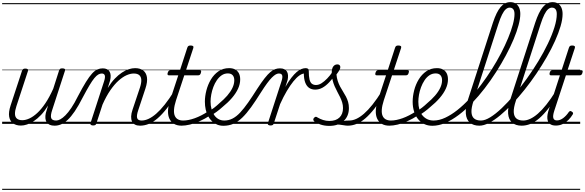

<svg xmlns="http://www.w3.org/2000/svg" viewBox="-20 -1154 5449 1789"><path d="M175 16Q131 16 102 -4.5Q73 -25 65.5 -66.5Q58 -108 79 -172L185 -494Q190 -506 196 -510.5Q202 -515 216 -515Q232 -515 238.5 -509Q245 -503 240 -491L133 -165Q119 -123 119.5 -93.5Q120 -64 137.5 -49Q155 -34 188 -34Q218 -34 253.5 -50Q289 -66 327 -101Q365 -136 402.5 -191.5Q440 -247 476 -327L530 -496Q534 -508 540 -512.5Q546 -517 560 -517Q577 -517 583.5 -511.5Q590 -506 585 -494L466 -128Q449 -77 457 -54Q465 -31 503 -31Q513 -31 517 -23.5Q521 -16 519.5 -7Q518 2 510 9.5Q502 17 488 17Q462 17 443.5 9Q425 1 415 -14.5Q405 -30 403 -52Q401 -74 407 -101L428 -171Q396 -118 362 -82.5Q328 -47 295 -25.5Q262 -4 231.5 6Q201 16 175 16ZM0 605H646V615H0ZM0 -20H646V0H0ZM0 -505H646V-500H0ZM0 -1125H646V-1115H0Z M490 17Q479 17 475.5 9.5Q472 2 474.5 -7Q477 -16 484.5 -23.5Q492 -31 504 -31Q521 -31 542.5 -42.5Q564 -54 589.5 -79.5Q615 -105 644.5 -148.5Q674 -192 706 -257Q749 -339 781 -390.5Q813 -442 838.5 -469.5Q864 -497 887.5 -507Q911 -517 937 -517Q947 -517 949.5 -509.5Q952 -502 949.5 -493Q947 -484 941 -476.5Q935 -469 928 -469Q912 -469 895.5 -459.5Q879 -450 859.5 -426.5Q840 -403 814 -359.5Q788 -316 752 -248Q712 -169 677 -117.5Q642 -66 610.5 -37Q579 -8 549.5 4.5Q520 17 490 17ZM646 605H746V615H646ZM646 -20H746V0H646ZM646 -505H746V-500H646ZM646 -1125H746V-1115H646Z M1285 17Q1257 17 1238 7Q1219 -3 1210 -22.5Q1201 -42 1202 -69.5Q1203 -97 1215 -132L1285 -341Q1298 -382 1296.5 -410.5Q1295 -439 1277.5 -454Q1260 -469 1226 -469Q1195 -469 1159 -453Q1123 -437 1084.5 -402.5Q1046 -368 1008 -313Q970 -258 935 -179L878 -4Q875 6 868.5 10.5Q862 15 847 15Q835 15 827.5 10Q820 5 823 -6L949 -394Q962 -433 956.5 -451Q951 -469 928 -469Q917 -469 912.5 -476.5Q908 -484 909.5 -493Q911 -502 918 -509.5Q925 -517 937 -517Q961 -517 977 -509Q993 -501 1001.5 -486Q1010 -471 1011 -450.5Q1012 -430 1006 -404L984 -334Q1016 -386 1049.5 -421Q1083 -456 1116.5 -478Q1150 -500 1181 -509.5Q1212 -519 1239 -519Q1285 -519 1313.5 -498Q1342 -477 1349 -435Q1356 -393 1335 -329L1268 -127Q1251 -77 1258 -54Q1265 -31 1300 -31Q1310 -31 1314 -23.5Q1318 -16 1316.5 -7Q1315 2 1307 9.5Q1299 17 1285 17ZM746 605H1442V615H746ZM746 -20H1442V0H746ZM746 -505H1442V-500H746ZM746 -1125H1442V-1115H746Z M1285 17Q1274 17 1269.5 9.5Q1265 2 1266.5 -7Q1268 -16 1276.5 -23.5Q1285 -31 1300 -31Q1330 -31 1364 -46.5Q1398 -62 1435.5 -94.5Q1473 -127 1515 -179.5Q1557 -232 1603 -306Q1611 -317 1619.5 -315.5Q1628 -314 1632.5 -305Q1637 -296 1631 -286Q1581 -203 1535.5 -145Q1490 -87 1448 -51Q1406 -15 1365.5 1Q1325 17 1285 17ZM1442 605V615ZM1442 -20V0ZM1442 -505V-500ZM1442 -1125V-1115Z M1673 17Q1630 17 1601.5 0Q1573 -17 1558.5 -48Q1544 -79 1545.5 -122Q1547 -165 1564 -218L1641 -452H1555Q1544 -452 1541.5 -458.5Q1539 -465 1543 -477Q1547 -489 1553 -494.5Q1559 -500 1569 -500H1657L1725 -709Q1729 -721 1735.5 -725.5Q1742 -730 1756 -730Q1773 -730 1779 -724Q1785 -718 1781 -706L1713 -500H1840Q1851 -500 1853.5 -494Q1856 -488 1852 -476Q1849 -463 1842.5 -457.5Q1836 -452 1826 -452H1697L1620 -219Q1604 -169 1601.5 -133Q1599 -97 1609 -74.5Q1619 -52 1639 -41.5Q1659 -31 1686 -31Q1696 -31 1700 -23.5Q1704 -16 1703 -7Q1702 2 1694.5 9.5Q1687 17 1673 17ZM1442 605H1830V615H1442ZM1442 -20H1830V0H1442ZM1442 -505H1830V-500H1442ZM1442 -1125H1830V-1115H1442Z M1671 17Q1659 17 1655 9.5Q1651 2 1654 -7Q1657 -16 1665.5 -23.5Q1674 -31 1687 -31Q1735 -31 1795 -52.5Q1855 -74 1921 -117Q1928 -122 1934.5 -119Q1941 -116 1945 -108Q1949 -100 1948 -92Q1947 -84 1939 -79Q1888 -46 1839.5 -24.5Q1791 -3 1748.5 7Q1706 17 1671 17ZM1829 605V615ZM1829 -20V0ZM1829 -505V-500ZM1829 -1125V-1115Z M1919 -113Q1948 -129 1974.5 -149.5Q2001 -170 2024 -192Q2066 -227 2097 -262.5Q2128 -298 2145.5 -334.5Q2163 -371 2163 -406Q2163 -436 2148 -453Q2133 -470 2103 -470Q2092 -470 2087.5 -477Q2083 -484 2084.5 -494Q2086 -504 2094 -511.5Q2102 -519 2115 -519Q2150 -519 2173 -505.5Q2196 -492 2207 -469Q2218 -446 2218 -414Q2218 -371 2198 -327.5Q2178 -284 2141 -241Q2104 -198 2052 -156Q2027 -133 1998 -112Q1969 -91 1939 -73ZM1830 605H2274V615H1830ZM1830 -20H2274V0H1830ZM1830 -505H2274V-500H1830ZM1830 -1125H2274V-1115H1830Z M2061 18Q2030 18 2003.5 7Q1977 -4 1955.5 -24Q1934 -44 1919 -72Q1904 -100 1896.5 -134Q1889 -168 1889 -207Q1889 -257 1903 -311.5Q1917 -366 1945 -413Q1973 -460 2015.5 -489.5Q2058 -519 2115 -519Q2125 -519 2129 -511.5Q2133 -504 2131 -494Q2129 -484 2121.5 -477Q2114 -470 2103 -470Q2071 -470 2045.5 -452.5Q2020 -435 2000.5 -406.5Q1981 -378 1968 -343.5Q1955 -309 1948.5 -273.5Q1942 -238 1942 -208Q1942 -170 1951 -137.5Q1960 -105 1976.5 -81Q1993 -57 2016.5 -44Q2040 -31 2070 -31Q2111 -31 2147 -49.5Q2183 -68 2218 -105.5Q2253 -143 2292 -198.5Q2331 -254 2377 -327Q2416 -387 2445.5 -424.5Q2475 -462 2498.5 -482Q2522 -502 2543.5 -509.5Q2565 -517 2587 -517Q2597 -517 2601.5 -509.5Q2606 -502 2604 -493Q2602 -484 2595 -476.5Q2588 -469 2577 -469Q2564 -469 2548.5 -460Q2533 -451 2513 -431Q2493 -411 2468 -377Q2443 -343 2412 -294Q2362 -214 2319.5 -155Q2277 -96 2237 -57.5Q2197 -19 2154.5 -0.5Q2112 18 2061 18ZM2274 605H2399V615H2274ZM2274 -20H2399V0H2274ZM2274 -505H2399V-500H2274ZM2274 -1125H2399V-1115H2274Z M2500 15Q2488 15 2480.5 10Q2473 5 2476 -6L2602 -394Q2615 -433 2609.5 -451Q2604 -469 2580 -469Q2571 -469 2566.5 -476.5Q2562 -484 2563.5 -493Q2565 -502 2572 -509.5Q2579 -517 2589 -517Q2613 -517 2628.5 -509.5Q2644 -502 2653 -488Q2662 -474 2663.5 -453.5Q2665 -433 2660 -409L2639 -344Q2668 -395 2694.5 -429Q2721 -463 2744.5 -483Q2768 -503 2789 -511Q2810 -519 2828 -519Q2839 -519 2844 -511.5Q2849 -504 2847 -494Q2845 -484 2837.5 -476.5Q2830 -469 2817 -469Q2796 -469 2769.5 -450.5Q2743 -432 2713.5 -395.5Q2684 -359 2652.5 -306Q2621 -253 2590 -184L2531 -4Q2528 6 2521.5 10.5Q2515 15 2500 15ZM2399 605H2828V615H2399ZM2399 -20H2828V0H2399ZM2399 -505H2828V-500H2399ZM2399 -1125H2828V-1115H2399Z M2917 -319Q2884 -319 2860.5 -335Q2837 -351 2824 -385Q2811 -419 2811 -473L2826 -519Q2842 -519 2849.5 -513.5Q2857 -508 2857 -492Q2857 -442 2864 -413.5Q2871 -385 2886.5 -373.5Q2902 -362 2924 -362Q2950 -362 2976 -378.5Q3002 -395 3028.5 -422.5Q3055 -450 3079 -485Q3085 -492 3091 -491.5Q3097 -491 3102 -485Q3107 -479 3108.5 -472Q3110 -465 3106 -458Q3076 -418 3046.5 -386.5Q3017 -355 2985 -337Q2953 -319 2917 -319ZM2828 605V615ZM2828 -20V0ZM2828 -505V-500ZM2828 -1125V-1115Z M3222 17Q3205 17 3186 13.5Q3167 10 3144 7.5Q3121 5 3091 7L3118 -16Q3147 -22 3168 -25.5Q3189 -29 3206 -30Q3223 -31 3236 -31Q3245 -31 3249 -23.5Q3253 -16 3251 -7Q3249 2 3241.5 9.5Q3234 17 3222 17ZM3048 19Q3004 19 2966.5 6.5Q2929 -6 2907 -24Q2899 -32 2899 -40.5Q2899 -49 2907 -57Q2916 -66 2923 -66Q2930 -66 2941 -58Q2963 -45 2990.5 -36Q3018 -27 3049 -27Q3110 -27 3143 -59Q3176 -91 3176 -147Q3176 -174 3168.5 -199Q3161 -224 3149 -248.5Q3137 -273 3123.5 -298Q3110 -323 3098 -350.5Q3086 -378 3078.5 -409Q3071 -440 3071 -476Q3071 -516 3085.5 -535Q3100 -554 3124 -554Q3138 -554 3144.5 -546.5Q3151 -539 3151 -529Q3151 -516 3142.5 -500.5Q3134 -485 3115 -460Q3118 -427 3127 -399.5Q3136 -372 3149 -347.5Q3162 -323 3176.5 -300.5Q3191 -278 3203.5 -254Q3216 -230 3223.5 -204Q3231 -178 3231 -147Q3231 -71 3181.5 -26Q3132 19 3048 19ZM2828 605H3378V615H2828ZM2828 -20H3378V0H2828ZM2828 -505H3378V-500H2828ZM2828 -1125H3378V-1115H2828Z M3221 17Q3210 17 3205.5 9.5Q3201 2 3202.5 -7Q3204 -16 3212.5 -23.5Q3221 -31 3236 -31Q3266 -31 3300 -46.5Q3334 -62 3371.5 -94.5Q3409 -127 3451 -179.5Q3493 -232 3539 -306Q3547 -317 3555.5 -315.5Q3564 -314 3568.5 -305Q3573 -296 3567 -286Q3517 -203 3471.5 -145Q3426 -87 3384 -51Q3342 -15 3301.5 1Q3261 17 3221 17ZM3378 605V615ZM3378 -20V0ZM3378 -505V-500ZM3378 -1125V-1115Z M3609 17Q3566 17 3537.5 0Q3509 -17 3494.5 -48Q3480 -79 3481.5 -122Q3483 -165 3500 -218L3577 -452H3491Q3480 -452 3477.5 -458.5Q3475 -465 3479 -477Q3483 -489 3489 -494.5Q3495 -500 3505 -500H3593L3661 -709Q3665 -721 3671.5 -725.5Q3678 -730 3692 -730Q3709 -730 3715 -724Q3721 -718 3717 -706L3649 -500H3776Q3787 -500 3789.5 -494Q3792 -488 3788 -476Q3785 -463 3778.5 -457.5Q3772 -452 3762 -452H3633L3556 -219Q3540 -169 3537.5 -133Q3535 -97 3545 -74.5Q3555 -52 3575 -41.5Q3595 -31 3622 -31Q3632 -31 3636 -23.5Q3640 -16 3639 -7Q3638 2 3630.5 9.5Q3623 17 3609 17ZM3378 605H3766V615H3378ZM3378 -20H3766V0H3378ZM3378 -505H3766V-500H3378ZM3378 -1125H3766V-1115H3378Z M3607 17Q3595 17 3591 9.5Q3587 2 3590 -7Q3593 -16 3601.5 -23.5Q3610 -31 3623 -31Q3671 -31 3731 -52.5Q3791 -74 3857 -117Q3864 -122 3870.5 -119Q3877 -116 3881 -108Q3885 -100 3884 -92Q3883 -84 3875 -79Q3824 -46 3775.5 -24.5Q3727 -3 3684.5 7Q3642 17 3607 17ZM3765 605V615ZM3765 -20V0ZM3765 -505V-500ZM3765 -1125V-1115Z M3855 -113Q3884 -129 3910.5 -149.5Q3937 -170 3960 -192Q4002 -227 4033 -262.5Q4064 -298 4081.5 -334.5Q4099 -371 4099 -406Q4099 -436 4084 -453Q4069 -470 4039 -470Q4028 -470 4023.5 -477Q4019 -484 4020.5 -494Q4022 -504 4030 -511.5Q4038 -519 4051 -519Q4086 -519 4109 -505.5Q4132 -492 4143 -469Q4154 -446 4154 -414Q4154 -371 4134 -327.5Q4114 -284 4077 -241Q4040 -198 3988 -156Q3963 -133 3934 -112Q3905 -91 3875 -73ZM3766 605H4210V615H3766ZM3766 -20H4210V0H3766ZM3766 -505H4210V-500H3766ZM3766 -1125H4210V-1115H3766Z M4008 18Q3967 18 3933.5 2Q3900 -14 3875.5 -44Q3851 -74 3838 -115.5Q3825 -157 3825 -206Q3825 -257 3839 -312Q3853 -367 3881.5 -414Q3910 -461 3952.5 -490Q3995 -519 4051 -519Q4060 -519 4063 -511.5Q4066 -504 4064 -494Q4062 -484 4055.5 -477Q4049 -470 4040 -470Q4007 -470 3981 -452.5Q3955 -435 3935.5 -405.5Q3916 -376 3903 -341Q3890 -306 3884 -271Q3878 -236 3878 -206Q3878 -167 3887.5 -134.5Q3897 -102 3916 -79Q3935 -56 3961 -43.5Q3987 -31 4020 -31Q4072 -31 4128 -57Q4184 -83 4241.5 -128.5Q4299 -174 4355 -234.5Q4411 -295 4463.5 -365Q4516 -435 4563 -509.5Q4610 -584 4648.5 -658Q4687 -732 4715 -800Q4743 -868 4758.5 -925Q4774 -982 4774 -1023Q4774 -1034 4782 -1039.5Q4790 -1045 4801 -1045Q4812 -1045 4820 -1039.5Q4828 -1034 4828 -1023Q4828 -981 4812 -920.5Q4796 -860 4766 -788.5Q4736 -717 4694.5 -639.5Q4653 -562 4603 -483.5Q4553 -405 4496.5 -331.5Q4440 -258 4379 -194.5Q4318 -131 4255 -83.5Q4192 -36 4130 -9Q4068 18 4008 18ZM4210 605V615ZM4210 -20V0ZM4210 -505V-500ZM4210 -1125V-1115Z M4446 17Q4391 17 4358 -11.5Q4325 -40 4320.5 -95Q4316 -150 4342 -230L4573 -943Q4606 -1043 4644.5 -1088.5Q4683 -1134 4735 -1134Q4765 -1134 4785.5 -1120.5Q4806 -1107 4817 -1082.5Q4828 -1058 4828 -1024Q4828 -1012 4820 -1005.5Q4812 -999 4801 -999Q4790 -999 4782 -1005.5Q4774 -1012 4774 -1024Q4774 -1043 4769 -1056Q4764 -1069 4754 -1076Q4744 -1083 4729 -1083Q4710 -1083 4692.5 -1067.5Q4675 -1052 4658 -1018Q4641 -984 4623 -928L4393 -216Q4371 -150 4373 -109.5Q4375 -69 4397.5 -50Q4420 -31 4461 -31Q4471 -31 4475.5 -23.5Q4480 -16 4478 -7Q4476 2 4467.5 9.5Q4459 17 4446 17ZM4210 605H4604V615H4210ZM4210 -20H4604V0H4210ZM4210 -505H4604V-500H4210ZM4210 -1125H4604V-1115H4210Z M4447 17Q4435 17 4431 9.5Q4427 2 4430 -7Q4433 -16 4441.5 -23.5Q4450 -31 4462 -31Q4499 -31 4548.5 -61.5Q4598 -92 4655 -146Q4712 -200 4771.5 -270.5Q4831 -341 4888.5 -421Q4946 -501 4996.5 -584.5Q5047 -668 5085.5 -748.5Q5124 -829 5146 -899.5Q5168 -970 5168 -1023Q5168 -1036 5176 -1042.5Q5184 -1049 5195 -1049Q5206 -1049 5214 -1042.5Q5222 -1036 5222 -1023Q5222 -974 5203.5 -910.5Q5185 -847 5152 -773.5Q5119 -700 5074.5 -622.5Q5030 -545 4978 -468Q4926 -391 4869 -319.5Q4812 -248 4754.5 -187Q4697 -126 4641.5 -80Q4586 -34 4536.5 -8.5Q4487 17 4447 17ZM4604 605V615ZM4604 -20V0ZM4604 -505V-500ZM4604 -1125V-1115Z M4840 17Q4785 17 4752 -11.5Q4719 -40 4714.5 -95Q4710 -150 4736 -230L4967 -943Q5000 -1043 5038.5 -1088.5Q5077 -1134 5129 -1134Q5159 -1134 5179.5 -1120.5Q5200 -1107 5211 -1082.5Q5222 -1058 5222 -1024Q5222 -1012 5214 -1005.5Q5206 -999 5195 -999Q5184 -999 5176 -1005.5Q5168 -1012 5168 -1024Q5168 -1043 5163 -1056Q5158 -1069 5148 -1076Q5138 -1083 5123 -1083Q5104 -1083 5086.5 -1067.5Q5069 -1052 5052 -1018Q5035 -984 5017 -928L4787 -216Q4765 -150 4767 -109.5Q4769 -69 4791.5 -50Q4814 -31 4855 -31Q4865 -31 4869.5 -23.5Q4874 -16 4872 -7Q4870 2 4861.5 9.5Q4853 17 4840 17ZM4604 605H4998V615H4604ZM4604 -20H4998V0H4604ZM4604 -505H4998V-500H4604ZM4604 -1125H4998V-1115H4604Z M4841 17Q4830 17 4825.5 9.5Q4821 2 4822.5 -7Q4824 -16 4832.5 -23.5Q4841 -31 4856 -31Q4886 -31 4920 -46.5Q4954 -62 4991.5 -94.5Q5029 -127 5071 -179.5Q5113 -232 5159 -306Q5167 -317 5175.5 -315.5Q5184 -314 5188.5 -305Q5193 -296 5187 -286Q5137 -203 5091.5 -145Q5046 -87 5004 -51Q4962 -15 4921.5 1Q4881 17 4841 17ZM4998 605V615ZM4998 -20V0ZM4998 -505V-500ZM4998 -1125V-1115Z M5159 16Q5123 16 5103 0Q5083 -16 5080 -50Q5077 -84 5095 -137L5197 -452H5114Q5104 -452 5101.5 -458.5Q5099 -465 5102 -477Q5106 -489 5112 -494.5Q5118 -500 5128 -500H5213L5281 -709Q5285 -721 5291.5 -725.5Q5298 -730 5312 -730Q5328 -730 5334 -724Q5340 -718 5336 -706L5268 -500H5395Q5406 -500 5408.5 -494Q5411 -488 5407 -476Q5404 -463 5397.5 -457.5Q5391 -452 5381 -452H5253L5145 -123Q5129 -74 5136 -53Q5143 -32 5169 -32Q5199 -32 5228 -54Q5257 -76 5279 -109Q5285 -117 5291.5 -119Q5298 -121 5308 -114Q5318 -108 5319.5 -101Q5321 -94 5316 -87Q5300 -60 5276.5 -36.5Q5253 -13 5223.5 1.5Q5194 16 5159 16ZM4998 605H5386V615H4998ZM4998 -20H5386V0H4998ZM4998 -505H5386V-500H4998ZM4998 -1125H5386V-1115H4998Z"/></svg>

Font: Playwrite CU Guides
Style: Regular
Weight: 400
Designer: Veronika Burian, José Scaglione
Foundry: TypeTogether
Version: Version 1.003